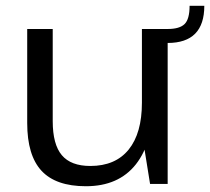

<svg xmlns="http://www.w3.org/2000/svg" viewBox="-20 -641 732 669"><path d="M163.7 -218.8Q163.7 -137.8 195.4 -100.3Q227.1 -62.7 294.7 -62.7Q382 -62.7 428.3 -119.8Q474.5 -176.9 474.5 -283.3L513.7 -353.3V-286.8Q513.7 -144.9 453.5 -68.5Q393.3 7.9 279.2 7.9Q174.7 7.9 124.7 -45.9Q74.8 -99.7 74.8 -212.3V-540H163.7ZM564.2 0H502.9L474.5 -176.6V-540H564.2ZM564.2 -540Q605.6 -540 623.1 -557.1Q640.6 -574.2 640.6 -620.8H691.9Q691.9 -491.3 564.2 -491.3Z"/></svg>

Font: Pathway Extreme 8pt Thin
Style: Regular
Weight: 100
Designer: Eduardo Rodriguez Tunni
Foundry: Eduardo Rodriguez Tunni
Version: Version 1.000